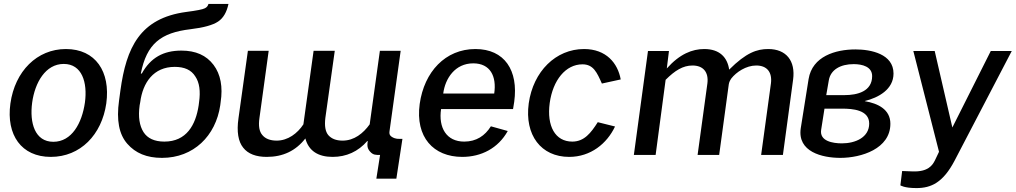

<svg xmlns="http://www.w3.org/2000/svg" viewBox="-20 -790 5179 979"><path d="M239 10C390 10 499 -103 522 -263C544 -425 467 -540 316 -540C169 -540 56 -427 33 -262C11 -102 89 10 239 10ZM252 -67C158 -67 130 -163 144 -267C158 -369 212 -464 305 -464C398 -464 427 -370 413 -267C398 -162 346 -67 252 -67Z M905 -532C813 -532 748 -496 703 -415H698C728 -567 800 -623 951 -641C1018 -649 1065 -662 1092 -680C1119 -698 1136 -728 1145 -770H1043C1040 -760 1035 -753 1025 -748C1014 -742 983 -736 929 -729C693 -697 624 -547 594 -329L587 -277C573 -177 587 -105 629 -57C671 -9 728 15 806 15C967 15 1080 -97 1103 -253L1105 -269C1117 -347 1105 -411 1069 -459C1032 -508 978 -532 905 -532ZM695 -269C708 -369 763 -449 871 -449C920 -449 955 -434 976 -400C997 -369 1003 -325 995 -269L993 -253C978 -153 931 -68 818 -68C767 -68 732 -85 712 -116C691 -149 684 -194 692 -253Z M1899 121H2001L2032 -82C2009 -82 1998 -80 1978 -92C1967 -99 1964 -108 1966 -120L2023 -531H1917L1865 -156C1832 -110 1786 -73 1727 -73C1693 -73 1670 -83 1654 -101C1639 -119 1634 -148 1639 -189L1687 -531H1579L1527 -156C1497 -110 1448 -73 1391 -73C1357 -73 1333 -83 1318 -101C1302 -119 1297 -148 1303 -189L1350 -531H1244L1196 -187C1186 -118 1195 -68 1220 -37C1245 -5 1286 10 1340 10C1423 10 1488 -21 1537 -84C1554 -20 1603 10 1676 10C1746 10 1806 -17 1853 -71H1855C1852 -47 1852 -34 1867 -17C1883 1 1896 0 1918 0Z M2596 -234 2602 -271C2624 -431 2553 -540 2404 -540C2251 -540 2143 -424 2120 -260C2097 -91 2190 10 2337 10C2434 10 2520 -34 2569 -122L2483 -146C2453 -98 2409 -68 2347 -68C2256 -68 2215 -139 2229 -234ZM2240 -313C2250 -391 2301 -467 2393 -467C2480 -467 2513 -401 2500 -313Z M2958 -540C2814 -540 2699 -426 2676 -263C2654 -101 2739 10 2882 10C2992 10 3075 -58 3116 -145L3028 -167C2993 -112 2959 -68 2898 -68C2811 -68 2767 -147 2783 -265C2799 -381 2864 -462 2950 -462C3006 -462 3024 -420 3049 -364L3145 -385C3130 -468 3071 -540 2958 -540Z M3323 0 3374 -383C3421 -430 3462 -456 3511 -456C3566 -456 3594 -422 3587 -365L3537 0H3647L3696 -360C3698 -371 3701 -378 3709 -390C3734 -422 3784 -456 3836 -456C3891 -456 3918 -422 3911 -365L3861 0H3972L4024 -384C4037 -480 3989 -540 3897 -540C3840 -540 3785 -522 3698 -435C3689 -497 3650 -540 3571 -540C3510 -540 3446 -515 3380 -441L3391 -530H3284L3212 0Z M4265 15C4371 15 4520 -31 4520 -159C4520 -233 4455 -263 4390 -274V-275C4459 -292 4536 -334 4536 -415C4536 -515 4421 -538 4342 -538C4240 -538 4122 -503 4103 -387L4063 -136C4045 -16 4172 15 4265 15ZM4184 -236H4274C4327 -236 4412 -230 4412 -160C4412 -89 4341 -59 4273 -59C4227 -59 4158 -70 4167 -128ZM4333 -463C4377 -463 4427 -450 4427 -402C4427 -324 4352 -305 4286 -305H4193L4206 -380C4215 -435 4266 -463 4333 -463Z M4653 169C4728 169 4789 141 4848 28L5139 -530H5032L4836 -140L4746 -530H4637L4768 -16L4747 28C4735 52 4713 87 4633 84L4580 82L4571 155C4571 155 4590 169 4653 169Z"/></svg>

Font: Cheyenne Sans Medium
Style: Italic
Weight: 500
Italic angle: -8.13011°
Designer: The Public Sans project authors (U.S. Web Design System), Libre Franklin designed by Pablo Impallari and Rodrigo Fuenzal
Foundry: The Cheyenne Sans Project Authors
Version: Version 2.007